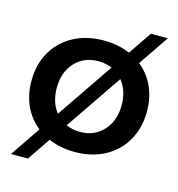

<svg xmlns="http://www.w3.org/2000/svg" viewBox="-107 -721 842 906"><g transform="rotate(15 314.0 -267.5)"><path d="M596 -268Q596 -187 560.5 -125Q525 -63 461.5 -29Q398 5 315 5Q246 5 187 -20L111 92H28L128 -55Q82 -91 57 -145.5Q32 -200 32 -268Q32 -348 67.5 -409.5Q103 -471 167 -505Q231 -539 315 -539Q384 -539 442 -514L519 -627H602L501 -479Q546 -443 571 -389Q596 -335 596 -268ZM193 -149 381 -425Q348 -438 315 -438Q244 -438 200 -390.5Q156 -343 156 -266Q156 -195 193 -149ZM473 -266Q473 -336 435 -383L247 -107Q278 -93 315 -93Q385 -93 429 -141Q473 -189 473 -266Z"/></g></svg>

Font: Montserrat Medium
Style: Regular
Weight: 500
Designer: Julieta Ulanovsky
Foundry: Julieta Ulanovsky
Version: Version 6.001